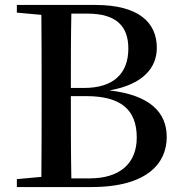

<svg xmlns="http://www.w3.org/2000/svg" viewBox="-20 -755 732 775"><path d="M48 -704 147 -695C148 -596 148 -496 148 -396V-349C148 -245 148 -142 147 -41L48 -32V0H349C579 0 653 -100 653 -202C653 -301 586 -371 422 -390C562 -415 613 -485 613 -562C613 -664 540 -735 365 -735H48ZM266 -367H328C468 -367 532 -312 532 -200C532 -93 461 -35 342 -35H268C266 -138 266 -244 266 -367ZM268 -700H333C451 -700 498 -648 498 -559C498 -458 438 -400 319 -400H266C266 -504 266 -603 268 -700Z"/></svg>

Font: Noto Serif CJK HK SemiBold
Style: Regular
Weight: 600
Designer: Ryoko NISHIZUKA 西塚涼子 (kana & ideographs); Frank Grießhammer (Latin, Greek & Cyrillic); Wenlong ZHANG 张文龙 (bopomofo); San
Foundry: Adobe
Version: Version 2.001;hotconv 1.1.0;makeotfexe 2.6.0